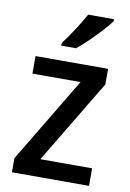

<svg xmlns="http://www.w3.org/2000/svg" viewBox="-87 -871 591 873"><g transform="rotate(10 209.0 -434.0)"><path d="M387 -51H31V-116L267 -509H45V-590H380V-518L148 -132H387ZM367 -807Q353 -788 327 -759.5Q301 -731 272 -703Q243 -675 220 -657H152V-669Q176 -701 203 -742Q230 -783 248 -817H367Z"/></g></svg>

Font: Noto Sans Tamil UI SemiCondensed Medium
Style: Regular
Weight: 500
Width: 4
Designer: Jelle Bosma - Monotype Design Team
Foundry: Monotype Imaging Inc.
Version: Version 2.004; ttfautohint (v1.8.4.7-5d5b)